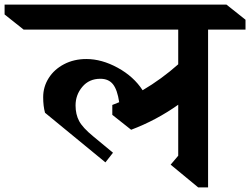

<svg xmlns="http://www.w3.org/2000/svg" viewBox="-93 -806 1089 836"><path d="M813 -677V10H770L650 -89L683 -128V-350Q587 -282 478 -241L396 -306V-349L426 -361Q418 -415 399 -439Q380 -463 344 -463Q295 -463 265.5 -428Q236 -393 236 -347Q236 -308 251.5 -279Q267 -250 312 -213L399 -141L366 -99L103 -315Q95 -344 95 -383Q95 -428 119 -466Q143 -504 186 -526.5Q229 -549 283 -549Q350 -549 419.5 -511Q489 -473 528 -413Q611 -462 683 -526V-677H10L-73 -743V-786H893L976 -720V-677Z"/></svg>

Font: InknutAntiqua
Style: Medium
Weight: 500
Designer: Claus Eggers Srensen
Foundry: Claus Eggers Srensen
Version: Version 1.000; ttfautohint (v1.2) -l 7 -r 28 -G 50 -x 13 -D 